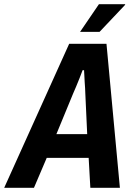

<svg xmlns="http://www.w3.org/2000/svg" viewBox="-61 -896 643 916"><path d="M-41 0 269 -687H447L511 0H370L362 -143H162L101 0ZM208 -256H355L346 -451Q346 -461 345 -475Q344 -489 343 -504.5Q342 -520 341.5 -534Q341 -548 340 -561H333Q327 -544 318.5 -523Q310 -502 302 -482.5Q294 -463 288 -450ZM321 -744 411 -876H536V-873L414 -744Z"/></svg>

Font: Archivo Condensed
Style: Bold Italic
Weight: 700
Width: 3
Italic angle: -10°
Designer: Hector Gatti
Foundry: Omnibus-Type
Version: Version 2.001